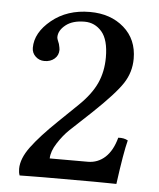

<svg xmlns="http://www.w3.org/2000/svg" viewBox="-47 -651 576 694"><g transform="rotate(5 240.5 -304.5)"><path d="M45.9 -22.9Q45.9 -60.1 77.9 -103.3Q109.9 -146.5 170.9 -205.1L240.2 -272Q284.7 -314.9 304 -357.2Q323.2 -399.4 323.2 -451.2Q323.2 -515.1 298.1 -544.2Q272.9 -573.2 235.8 -573.2Q191.9 -573.2 167 -553.2Q142.1 -533.2 142.1 -508.8Q142.1 -502.9 149.9 -484.9Q153.8 -469.2 153.8 -463.9Q153.8 -443.8 139.4 -431.4Q125 -418.9 103 -418.9Q84 -418.9 70.6 -431.6Q57.1 -444.3 57.1 -462.9Q57.1 -518.1 113.3 -564Q169.4 -609.9 252 -609.9Q327.1 -609.9 375.5 -567.6Q423.8 -525.4 423.8 -455.1Q423.8 -406.2 397.2 -365.5Q370.6 -324.7 292 -250L213.9 -176.8Q192.4 -156.2 172.9 -126Q153.3 -95.7 152.8 -69.8H291Q327.1 -69.8 353.8 -94.2Q380.4 -118.7 393.1 -166Q413.6 -167.5 428.2 -159.2Q416.5 -114.7 400.9 1Q396.5 1 366.5 0.5Q336.4 0 317.9 0H136.2Q117.7 0 86.2 0.5Q54.7 1 49.8 1Q45.9 -9.3 45.9 -22.9Z"/></g></svg>

Font: Common Serif Medium
Style: Regular
Weight: 500
Designer: Philipp H. Poll, Khaled Hosny
Foundry: Stefan Peev, Context Ltd.
Version: Version 1.026